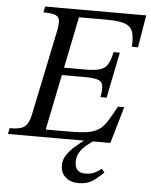

<svg xmlns="http://www.w3.org/2000/svg" viewBox="-71 -705 760 969"><g transform="rotate(5 308.5 -220.5)"><path d="M506 0H-13L-7 -30Q28 -30 48.5 -36Q69 -42 81 -59.5Q93 -77 100 -112L188 -535Q196 -573 193.5 -593Q191 -613 172 -620Q153 -627 112 -627L118 -657H630L603 -493H572Q575 -543 565 -570Q555 -597 524.5 -607.5Q494 -618 432 -618H293L175 -39H296Q354 -39 389 -45Q424 -51 446 -67Q468 -83 486 -112Q504 -141 528 -186H560ZM362 216Q322 216 297 193.5Q272 171 272 134Q272 105 288.5 80.5Q305 56 328 36Q351 16 370 2V-12L425 -6Q407 7 387 23Q367 39 353.5 60.5Q340 82 340 110Q340 138 353.5 151.5Q367 165 390 165Q419 165 436 157.5Q453 150 475 134L489 151Q460 180 433 198Q406 216 362 216ZM467 -226H436Q444 -268 439 -288Q434 -308 411 -314Q388 -320 342 -320H222L229 -358H350Q396 -358 422 -366Q448 -374 461 -396Q474 -418 482 -458H514Z"/></g></svg>

Font: STIX Two Text
Style: Italic
Weight: 400
Italic angle: -12°
Designer: Ross Mills, John Hudson & Paul Hanslow, Tiro Typeworks Ltd; with prior portions MicroPress Inc. and Coen Hoffman, Elsevi
Foundry: Tiro Typeworks Ltd
Version: Version 2.13 b171